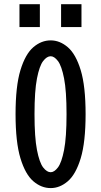

<svg xmlns="http://www.w3.org/2000/svg" viewBox="-20 -902 490 932"><path d="M226 11Q180.5 11 141.8 -22.2Q103 -55.5 79.2 -133.8Q55.5 -212 55.5 -348Q55.5 -483.5 79.2 -561.5Q103 -639.5 141.8 -672.8Q180.5 -706 226 -706Q270.5 -706 309.2 -672.8Q348 -639.5 371.8 -561.5Q395.5 -483.5 395.5 -348Q395.5 -212 371.8 -133.8Q348 -55.5 309.2 -22.2Q270.5 11 226 11ZM226 -66Q243.5 -66 261.2 -89.2Q279 -112.5 291 -173.8Q303 -235 303 -348Q303 -460.5 291 -521.5Q279 -582.5 261.2 -605.8Q243.5 -629 226 -629Q207.5 -629 189.5 -605.8Q171.5 -582.5 159.5 -521.5Q147.5 -460.5 147.5 -348Q147.5 -235 159.5 -173.8Q171.5 -112.5 189.5 -89.2Q207.5 -66 226 -66ZM74.5 -881.5H173.5V-770.5H74.5ZM276.5 -881.5H375.5V-770.5H276.5Z"/></svg>

Font: Trispace Condensed
Style: Regular
Weight: 400
Width: 3
Designer: Tyler Finck
Foundry: Etcetera Type Company
Version: Version 1.210; ttfautohint (v1.8.3)